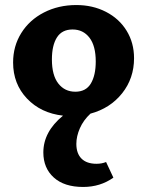

<svg xmlns="http://www.w3.org/2000/svg" viewBox="-20 -453 584 762"><path d="M283 118Q283 156 303.5 176.5Q324 197 363 197Q384 197 401 190L430 252Q378 289 310 289Q235 289 193.5 251.5Q152 214 152 152Q152 70 230 6Q142 -4 87 -62Q32 -120 32 -205Q32 -270 64.5 -322Q97 -374 154.5 -403.5Q212 -433 283 -433Q348 -433 400.5 -406Q453 -379 482.5 -331Q512 -283 512 -222Q512 -142 464.5 -82.5Q417 -23 339 -2Q311 24 297 56Q283 88 283 118ZM279 -89Q321 -89 340.5 -121.5Q360 -154 360 -209Q360 -271 335 -303.5Q310 -336 268 -336Q226 -336 206 -304.5Q186 -273 186 -217Q186 -154 211.5 -121.5Q237 -89 279 -89Z"/></svg>

Font: Ysabeau Ultrabold
Style: Regular
Weight: 800
Designer: Christian Thalmann (Catharsis Fonts)
Version: Version 0.003